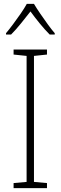

<svg xmlns="http://www.w3.org/2000/svg" viewBox="-20 -969 312 989"><path d="M222 0H50V-26L117 -32V-681L50 -688V-714H222V-688L155 -681V-32L222 -26ZM155 -949Q168 -927 187.5 -898.5Q207 -870 227 -842.5Q247 -815 262 -798V-791H236Q211 -816 184.5 -848.5Q158 -881 137 -910Q115 -882 88.5 -849Q62 -816 37 -791H11V-798Q27 -817 47.5 -844.5Q68 -872 87 -899.5Q106 -927 118 -949Z"/></svg>

Font: Noto Sans Hebrew SemiCondensed ExtraLight
Style: Regular
Weight: 200
Width: 4
Designer: Monotype Design Team
Foundry: Monotype Imaging Inc.
Version: Version 2.004; ttfautohint (v1.8.4.7-5d5b)